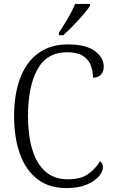

<svg xmlns="http://www.w3.org/2000/svg" viewBox="-20 -951 581 981"><path d="M319 10Q231 10 171.5 -35.5Q112 -81 82 -164Q52 -247 52 -358Q52 -469 83 -551.5Q114 -634 175.5 -679Q237 -724 327 -724Q420 -724 465 -690Q510 -656 510 -611Q510 -584 495 -569Q480 -554 455 -554Q455 -590 443 -619.5Q431 -649 402 -666.5Q373 -684 323 -684Q219 -684 171 -596Q123 -508 123 -358Q123 -261 144.5 -188.5Q166 -116 211 -75.5Q256 -35 326 -35Q394 -35 431.5 -62.5Q469 -90 491 -127Q506 -117 506 -95Q506 -75 485.5 -50.5Q465 -26 423.5 -8Q382 10 319 10ZM281 -784Q303 -817 326.5 -857Q350 -897 364 -931H440V-921Q429 -904 405 -876Q381 -848 353.5 -819.5Q326 -791 303 -771H281Z"/></svg>

Font: Noto Serif Tamil SemiCondensed Light
Style: Italic
Weight: 300
Width: 4
Italic angle: -12°
Designer: Indian Type Foundry, Tom Grace, and the Monotype Design Team
Foundry: Monotype Imaging Inc.
Version: Version 2.003; ttfautohint (v1.8.4.7-5d5b)